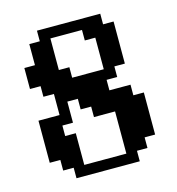

<svg xmlns="http://www.w3.org/2000/svg" viewBox="-105 -790 810 880"><g transform="rotate(-15 300.0 -350.0)"><path d="M450.2 -49.8V0H149.9V-49.8H100.1V-100.1H49.8V-299.8H149.9V-399.9H100.1V-450.2H49.8V-549.8H100.1V-649.9H149.9V-700.2H450.2V-649.9H500V-450.2H450.2V-399.9H399.9V-350.1H500V-299.8H549.8V-100.1H500V-49.8ZM250 -450.2H399.9V-600.1H350.1V-649.9H200.2V-500H250ZM200.2 -49.8H399.9V-250H299.8V-299.8H250V-350.1H200.2V-250H149.9V-200.2H200.2Z"/></g></svg>

Font: Redaction 50
Style: Bold
Weight: 700
Designer: Jeremy Mickel / Forest Young
Foundry: MCKL
Version: Version 2.001;hotconv 1.0.113;makeotfexe 2.5.65598 DEVELOPME